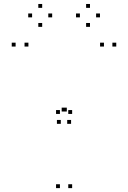

<svg xmlns="http://www.w3.org/2000/svg" viewBox="-20 -960 660 990"><path d="M352 -372.5V-392.5H332V-372.5ZM289 -372.5V-392.5H269V-372.5ZM289 10V-10H269V10ZM352 10V-10H332V10ZM293.5 -321.5V-341.5H273.5V-321.5ZM346.5 -321.5V-341.5H326.5V-321.5ZM579.5 -720V-740H559.5V-720ZM516 -720V-740H496V-720ZM324.5 -385V-405H304.5V-385ZM318 -385V-405H298V-385ZM126.5 -720V-740H106.5V-720ZM60.5 -720V-740H40.5V-720ZM249 -870.5V-890.5H229V-870.5ZM197.5 -919.5V-939.5H177.5V-919.5ZM145.5 -870.5V-890.5H125.5V-870.5ZM197.5 -821.5V-841.5H177.5V-821.5ZM495.5 -870.5V-890.5H475.5V-870.5ZM444 -919.5V-939.5H424V-919.5ZM392 -870.5V-890.5H372V-870.5ZM444 -821.5V-841.5H424V-821.5Z"/></svg>

Font: Monaspace Argon Dots Var
Style: Regular
Weight: 400
Designer: Riley Cran and the Lettermatic Team
Version: Version 1.100 (Monaspace Argon Dots)